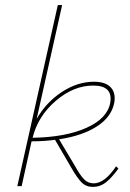

<svg xmlns="http://www.w3.org/2000/svg" viewBox="-20 -731 512 754"><path d="M436 -78 445 -69Q418 -32 395.5 -14.5Q373 3 345 3Q318 3 300.5 -14.5Q283 -32 259 -74L196 -182Q154 -176 104 -176L65 0H48L207 -711H224L124 -264Q161 -329 222.5 -369.5Q284 -410 349 -410Q394 -410 414.5 -388.5Q435 -367 429 -329Q419 -273 362 -235.5Q305 -198 212 -184L274 -80Q295 -42 310.5 -26.5Q326 -11 348 -11Q391 -11 436 -78ZM346 -395Q269 -395 199 -335Q129 -275 108 -190Q237 -192 319.5 -229Q402 -266 413 -328Q424 -395 346 -395Z"/></svg>

Font: EauTestInfant Thin
Style: Italic
Weight: 250
Italic angle: -12°
Designer: Christian Thalmann (Catharsis Fonts)
Version: Version 0.001;PS 000.001;hotconv 1.0.88;makeotf.lib2.5.64775